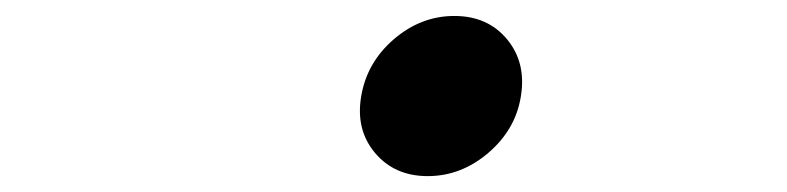

<svg xmlns="http://www.w3.org/2000/svg" viewBox="-20 -485 996 243"><path d="M437.1 -362.9Q444.2 -405.9 478.5 -435.4Q512.8 -464.8 555 -464.8Q597.3 -464.8 621.8 -435.2Q646.3 -405.5 639.2 -362.9Q632.5 -321 598 -291.5Q563.6 -262.1 521.3 -262.1Q479.4 -262.1 454.7 -291.4Q430 -320.7 437.1 -362.9Z"/></svg>

Font: Karasuma Gothic
Style: Italic
Weight: 400
Italic angle: -9.39999°
Designer: Rasmus Andersson / Ryoko Nishizuka
Foundry: Genbu
Version: Version 1.00